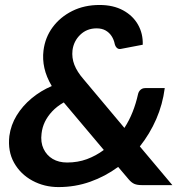

<svg xmlns="http://www.w3.org/2000/svg" viewBox="-20 -752 769 780"><path d="M217.6 8Q159.9 8 111.6 -18.1Q63.3 -44.3 37.2 -90.8Q11 -137.3 18 -199.5Q24 -244.3 47.8 -283.1Q71.6 -322 108.6 -352.7Q145.6 -383.4 190.3 -402.4Q168.2 -439.8 160.3 -475.5Q152.3 -511.1 156.7 -546.7Q163.3 -600 194 -641.5Q224.7 -683 273.6 -707.4Q322.4 -731.8 384.4 -731.8Q440.1 -731.8 480.2 -710Q520.2 -688.1 540.8 -651.6Q561.4 -615.1 559.9 -570.3L470.5 -553.2Q461.8 -551.6 455.4 -557Q449.1 -562.4 446.3 -572.6Q442.6 -591.4 433.1 -605.7Q423.6 -620 408.7 -628.4Q393.7 -636.8 372.6 -636.8Q333.1 -636.8 306.2 -611Q279.3 -585.2 274.5 -547.7Q271.1 -517.1 282.1 -488.8Q293.1 -460.5 319.1 -430.5L485.4 -232.3Q505.6 -263.6 519.1 -298.1Q532.6 -332.5 540.5 -368.4Q543 -380.2 550.8 -387.1Q558.6 -394.1 569.9 -394.1H649.3Q640.8 -327.9 614.8 -268.2Q588.8 -208.4 548.1 -157.1L680.2 0H556.1Q537.5 0 525.9 -4.9Q514.2 -9.8 502.5 -23.7L460 -73.9Q407.6 -35.3 346.5 -13.7Q285.4 8 217.6 8ZM252.4 -91.8Q295.9 -91.8 332.9 -105.4Q369.9 -119.1 401.7 -142.8L239 -335.9Q210.7 -319.6 191.9 -299.4Q173.1 -279.2 162.3 -256.9Q151.6 -234.6 148.8 -209.4Q144.3 -174.1 156.9 -147.5Q169.5 -120.9 194.1 -106.3Q218.8 -91.8 252.4 -91.8Z"/></svg>

Font: Aleo
Style: Italic
Weight: 400
Italic angle: -7°
Designer: Alessio Laiso
Foundry: Alessio Laiso
Version: Version 2.001;gftools[0.9.29]